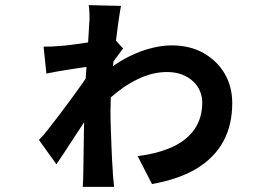

<svg xmlns="http://www.w3.org/2000/svg" viewBox="-20 -678 1040 749"><path d="M517 -69Q596 -79 652 -104.5Q708 -130 738.5 -173.5Q769 -217 769 -279Q769 -300 760.5 -321.5Q752 -343 734 -360Q716 -377 690.5 -387Q665 -397 632 -397Q582 -397 533.5 -376.5Q485 -356 441.5 -322Q398 -288 359 -248L360 -369Q405 -413 455.5 -442.5Q506 -472 556.5 -486.5Q607 -501 649 -501Q721 -501 774 -471Q827 -441 856.5 -390.5Q886 -340 886 -276Q886 -191 851.5 -127Q817 -63 748 -21Q679 21 573 40ZM328 -585Q330 -601 329 -624Q328 -647 326 -658L452 -655Q447 -629 440.5 -582.5Q434 -536 427 -477.5Q420 -419 415.5 -358Q411 -297 411 -243Q411 -211 412.5 -171.5Q414 -132 415.5 -90.5Q417 -49 420 -10Q420 1 422 19Q424 37 425 51H303Q304 37 304.5 19Q305 1 305 -8Q306 -47 306.5 -107Q307 -167 309 -232Q311 -297 313 -351Q315 -378 317 -411.5Q319 -445 321.5 -479Q324 -513 325.5 -541Q327 -569 328 -585ZM332 -419Q319 -417 297 -414Q275 -411 250.5 -407Q226 -403 202.5 -399Q179 -395 161 -391L150 -496Q168 -496 182 -496.5Q196 -497 217 -499Q236 -500 264.5 -504Q293 -508 324 -512.5Q355 -517 381.5 -522.5Q408 -528 421 -532L460 -489Q450 -475 432 -451Q414 -427 403 -410L352 -266Q339 -247 319 -217.5Q299 -188 277.5 -154.5Q256 -121 235.5 -90Q215 -59 200 -37L132 -132Q147 -147 167 -172.5Q187 -198 209.5 -227.5Q232 -257 254 -287Q276 -317 295 -343.5Q314 -370 325 -389L327 -406Z"/></svg>

Font: Noto Sans KR
Style: Bold
Weight: 700
Designer: Ryoko NISHIZUKA  (kana, bopomofo & ideographs); Paul D. Hunt (Latin, Greek & Cyrillic); Sandoll Communications , Soo-you
Foundry: Adobe
Version: Version 2.004-H2;hotconv 1.0.118;makeotfexe 2.5.65603